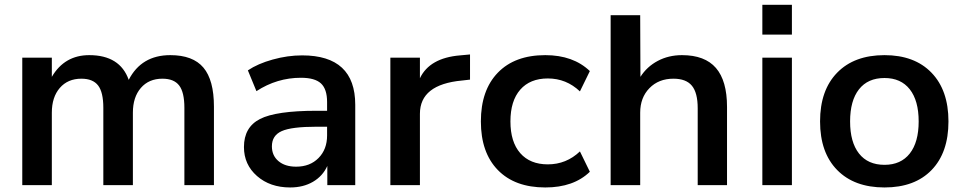

<svg xmlns="http://www.w3.org/2000/svg" viewBox="-20 -783 4076 812"><path d="M74.2 0V-539.1H199.2V-458Q252.9 -549.8 357.4 -549.8Q487.3 -549.8 524.4 -445.3Q578.1 -549.8 700.2 -549.8Q795.9 -549.8 840.3 -497.1Q884.8 -444.3 884.8 -332V0H759.8V-327.1Q759.8 -392.6 737.8 -421.4Q715.8 -450.2 667 -450.2Q609.4 -450.2 575.7 -411.1Q542 -372.1 542 -306.6V0H417V-327.1Q417 -392.6 395 -421.4Q373 -450.2 324.2 -450.2Q266.6 -450.2 232.9 -411.1Q199.2 -372.1 199.2 -306.6V0Z M1207 9.8Q1122.1 9.8 1066.9 -38.6Q1011.7 -86.9 1011.7 -161.1Q1011.7 -245.1 1079.6 -279.8Q1147.5 -314.5 1318.4 -314.5H1363.3V-351.6Q1363.3 -406.2 1337.4 -430.2Q1311.5 -454.1 1252.9 -454.1Q1151.4 -454.1 1064.5 -397.5L1028.3 -485.4Q1070.3 -513.7 1133.3 -531.2Q1196.3 -548.8 1257.8 -548.8Q1482.4 -548.8 1482.4 -339.8V0H1364.3V-81.1Q1344.7 -38.1 1303.7 -14.2Q1262.7 9.8 1207 9.8ZM1129.9 -164.1Q1129.9 -125 1157.7 -101.6Q1185.5 -78.1 1232.4 -78.1Q1291 -78.1 1327.1 -114.7Q1363.3 -151.4 1363.3 -210V-247.1H1319.3Q1212.9 -247.1 1171.4 -228.5Q1129.9 -210 1129.9 -164.1Z M1630.9 0V-539.1H1755.9V-452.1Q1796.9 -538.1 1925.8 -548.8L1967.8 -552.7V-446.3L1933.6 -442.4Q1755.9 -425.8 1755.9 -301.8V0Z M2286.1 9.8Q2157.2 9.8 2085.4 -64Q2013.7 -137.7 2013.7 -269.5Q2013.7 -401.4 2085.4 -475.6Q2157.2 -549.8 2286.1 -549.8Q2404.3 -549.8 2474.6 -482.4L2432.6 -396.5Q2375 -451.2 2296.9 -451.2Q2221.7 -451.2 2180.2 -403.8Q2138.7 -356.4 2138.7 -269.5Q2138.7 -182.6 2180.2 -135.3Q2221.7 -87.9 2296.9 -87.9Q2375 -87.9 2432.6 -142.6L2474.6 -56.6Q2406.2 9.8 2286.1 9.8Z M2562.5 0V-718.8H2687.5L2688.5 -458Q2715.8 -501 2761.7 -525.4Q2807.6 -549.8 2864.3 -549.8Q2960.9 -549.8 3007.8 -495.6Q3054.7 -441.4 3054.7 -331.1V0H2930.7V-325.2Q2930.7 -390.6 2906.2 -420.4Q2881.8 -450.2 2828.1 -450.2Q2765.6 -450.2 2726.6 -410.2Q2687.5 -370.1 2687.5 -306.6V0Z M3204.1 -636.7V-762.7H3329.1V-636.7ZM3204.1 0V-539.1H3329.1V0Z M3720.7 -549.8Q3847.7 -549.8 3919.4 -475.6Q3991.2 -401.4 3991.2 -269.5Q3991.2 -137.7 3919.9 -64Q3848.6 9.8 3720.7 9.8Q3592.8 9.8 3520.5 -64Q3448.2 -137.7 3448.2 -269.5Q3448.2 -401.4 3520.5 -475.6Q3592.8 -549.8 3720.7 -549.8ZM3720.7 -85.9Q3790 -85.9 3827.6 -133.8Q3865.2 -181.6 3865.2 -269.5Q3865.2 -357.4 3827.6 -405.3Q3790 -453.1 3720.7 -453.1Q3650.4 -453.1 3612.8 -405.3Q3575.2 -357.4 3575.2 -269.5Q3575.2 -181.6 3612.8 -133.8Q3650.4 -85.9 3720.7 -85.9Z"/></svg>

Font: Min Sans SemiBold
Style: Regular
Weight: 600
Designer: Jinseong-Kim, NotoSansCJK, Nunito
Foundry: Jinseong-Kim
Version: Version 1.400;Glyphs 3.1.2 (3151)